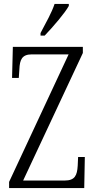

<svg xmlns="http://www.w3.org/2000/svg" viewBox="-20 -951 481 971"><path d="M185 -784V-771H206C249 -816 309 -886 328 -921V-931H256C241 -886 214 -839 185 -784ZM26 0H406L409 -157H375L373 -113C370 -64 359 -38 307 -38H97L399 -683V-714H45L41 -557H75L78 -601C80 -649 91 -676 141 -676H327L26 -31Z"/></svg>

Font: Noto Serif Myanmar ExtraCondensed Light
Style: Regular
Weight: 300
Width: 2
Designer: Ben Mitchell and the Monotype Design Team
Foundry: Monotype Imaging Inc.
Version: Version 2.106